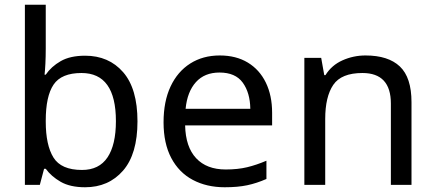

<svg xmlns="http://www.w3.org/2000/svg" viewBox="-20 -780 1837 810"><path d="M173 -575Q173 -541 171.5 -511.5Q170 -482 168 -465H173Q196 -499 236 -522Q276 -545 339 -545Q439 -545 499.5 -475.5Q560 -406 560 -268Q560 -130 499 -60Q438 10 339 10Q276 10 236 -13Q196 -36 173 -68H166L148 0H85V-760H173ZM324 -472Q239 -472 206 -423Q173 -374 173 -271V-267Q173 -168 205.5 -115.5Q238 -63 326 -63Q398 -63 433.5 -116Q469 -169 469 -269Q469 -472 324 -472Z M907 -546Q976 -546 1025.5 -516Q1075 -486 1101.5 -431.5Q1128 -377 1128 -304V-251H761Q763 -160 807.5 -112.5Q852 -65 932 -65Q983 -65 1022.5 -74.5Q1062 -84 1104 -102V-25Q1063 -7 1023 1.5Q983 10 928 10Q852 10 793.5 -21Q735 -52 702.5 -113.5Q670 -175 670 -264Q670 -352 699.5 -415Q729 -478 782.5 -512Q836 -546 907 -546ZM906 -474Q843 -474 806.5 -433.5Q770 -393 763 -321H1036Q1035 -389 1004 -431.5Q973 -474 906 -474Z M1522 -546Q1618 -546 1667 -499.5Q1716 -453 1716 -349V0H1629V-343Q1629 -472 1509 -472Q1420 -472 1386 -422Q1352 -372 1352 -278V0H1264V-536H1335L1348 -463H1353Q1379 -505 1425 -525.5Q1471 -546 1522 -546Z"/></svg>

Font: Noto Sans Old North Arabian
Style: Regular
Weight: 400
Designer: Monotype Design Team
Foundry: Monotype Imaging Inc.
Version: Version 2.001; ttfautohint (v1.8.4.7-5d5b)